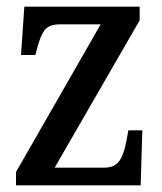

<svg xmlns="http://www.w3.org/2000/svg" viewBox="-20 -556 485 576"><path d="M28 0V-40L282 -483H160Q126 -483 113 -464.5Q100 -446 90 -406L86 -391H43L53 -536H399V-495L144 -53H292Q325 -53 339 -74.5Q353 -96 360 -137L365 -165H407L402 0Z"/></svg>

Font: Noto Serif Armenian Condensed Medium
Style: Regular
Weight: 500
Width: 3
Designer: Monotype Design Team
Foundry: Monotype Imaging Inc.
Version: Version 2.008; ttfautohint (v1.8.4.7-5d5b)